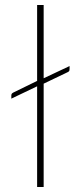

<svg xmlns="http://www.w3.org/2000/svg" viewBox="-20 -743 310 763"><path d="M256.5 -480.5V-468.5Q256.5 -464.5 255.5 -461.8Q254.5 -459 249.5 -456.5L153.5 -410.5V0H127.5V-400L25 -351V-363Q25 -367.5 26.5 -370Q28 -372.5 32.5 -375L127.5 -421.5V-723H153.5V-432Z"/></svg>

Font: Lato ExtraLight
Style: Regular
Weight: 275
Designer: Lukasz Dziedzic with Adam Twardoch and Botio Nikoltchev
Foundry: tyPoland Lukasz Dziedzic
Version: Version 2.015; 2015-08-06; http://www.latofonts.com/